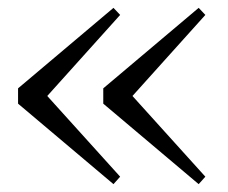

<svg xmlns="http://www.w3.org/2000/svg" viewBox="-20 -519 580 489"><path d="M269 -50 26 -255V-294L269 -499L286 -481L81 -253V-296L286 -69ZM486 -50 243 -255V-294L486 -499L503 -481L298 -253V-296L503 -69Z"/></svg>

Font: Noto Serif SC ExtraLight
Style: Regular
Weight: 400
Version: Version 2.002-H1;hotconv 1.1.0;makeotfexe 2.6.0